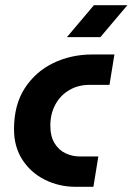

<svg xmlns="http://www.w3.org/2000/svg" viewBox="-20 -720 511 740"><path d="M272 0Q208 0 153.5 -27Q99 -54 66.5 -104Q34 -154 34 -222Q34 -316 75.5 -380Q117 -444 185.5 -477Q254 -510 335 -510H421L402 -393H326Q281 -393 246.5 -372.5Q212 -352 193 -316.5Q174 -281 174 -236Q174 -195 190 -168.5Q206 -142 232 -129.5Q258 -117 287 -117H359L340 0ZM238 -577 342 -700H471L367 -577Z"/></svg>

Font: MuseoModerno SemiBold
Style: Italic
Weight: 600
Italic angle: -9°
Designer: Pablo Cosgaya, Héctor Gatti, Marcela Romero, and the Authors of The MuseoModerno Project.
Foundry: Omnibus-Type Team
Version: Version 1.003